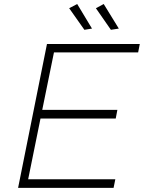

<svg xmlns="http://www.w3.org/2000/svg" viewBox="-20 -914 700 934"><path d="M390.5 -769 316.5 -874 355.5 -894.5 427.5 -775ZM519.5 -769 446.5 -874 484.5 -894.5 558 -775ZM532.5 0H68L208.5 -700H660L652 -659H242.5L185.5 -379.5H551L543 -337.5H177L117 -42H541Z"/></svg>

Font: Argentum Sans ExtraLight
Style: Italic
Weight: 200
Italic angle: -11°
Designer: Julieta Ulanovsky (font), Cristiano Sobral (main changes and remaster)
Foundry: Julieta Ulanovsky (font), Cristiano Sobral (main changes and remaster)
Version: Version 2.007;June 15, 2022;FontCreator 14.0.0.2814 64-bit; 